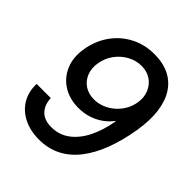

<svg xmlns="http://www.w3.org/2000/svg" viewBox="-205 -871 1013 1013"><g transform="rotate(45 301.5 -364.0)"><path d="M251 11.2Q185.1 11.2 135.3 -13.9Q85.4 -39.1 58.8 -84.2Q32.2 -129.4 34.7 -188H140.1Q142.1 -139.2 169.9 -110.1Q197.8 -81.1 250.5 -81.1Q308.1 -81.1 352.5 -114Q397 -147 426.5 -206.3Q456.1 -265.6 469.2 -343.8H466.8Q444.8 -314.9 415.8 -294.9Q386.7 -274.9 352.5 -264.4Q318.4 -253.9 279.8 -253.9Q213.4 -253.9 164.3 -284.9Q115.2 -315.9 92.5 -370.4Q69.8 -424.8 81.5 -494.1Q93.3 -565.4 132.1 -620.8Q170.9 -676.3 231.2 -707.8Q291.5 -739.3 366.2 -738.8Q426.3 -738.8 472.4 -716.8Q518.6 -694.8 547.9 -651.1Q577.1 -607.4 586.2 -542.2Q595.2 -477.1 581.1 -390.1Q565.9 -298.3 537.8 -224.1Q509.8 -149.9 468.8 -97.2Q427.7 -44.4 373.3 -16.6Q318.8 11.2 251 11.2ZM306.6 -343.8Q337.4 -343.8 366.5 -355.5Q395.5 -367.2 419.2 -387.7Q442.9 -408.2 459 -435.5Q475.1 -462.9 480.5 -495.1Q487.8 -537.1 473.9 -571.5Q460 -606 430.2 -626.5Q400.4 -647 358.9 -647Q317.9 -647 281 -626.7Q244.1 -606.4 219 -572Q193.8 -537.6 186.5 -494.1Q179.2 -451.7 192.6 -417.5Q206.1 -383.3 235.6 -363.5Q265.1 -343.8 306.6 -343.8Z"/></g></svg>

Font: Inter 28pt Medium
Style: Italic
Weight: 500
Italic angle: -9.3988°
Designer: Rasmus Andersson
Foundry: rsms
Version: Version 4.001;git-66647c0bb